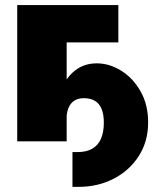

<svg xmlns="http://www.w3.org/2000/svg" viewBox="-20 -561 637 762"><path d="M267.6 180.7V42.5H288.6Q322.8 42.5 345.9 29.3Q369.1 16.1 380.6 -10Q392.1 -36.1 392.1 -74.7Q392.1 -106.9 383.3 -128.4Q374.5 -149.9 356.9 -160.6Q339.4 -171.4 313 -171.4Q290.5 -171.4 274.9 -161.4Q259.3 -151.4 251.5 -131.8Q243.7 -112.3 243.7 -83.5H202.1Q202.1 -150.4 221.7 -201.4Q241.2 -252.4 277.6 -281Q314 -309.6 363.8 -309.6Q414.1 -309.6 460.9 -280.5Q507.8 -251.5 537.8 -198.7Q567.9 -146 567.9 -74.7Q567.9 0 531.2 57.6Q494.6 115.2 431.9 147.9Q369.1 180.7 290.5 180.7ZM449.7 -541V-392.6H244.6V0H48.3V-541Z"/></svg>

Font: Inter 17pt Black
Style: Regular
Weight: 900
Version: Version 4.001;git-66647c0bb